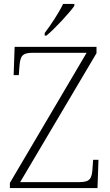

<svg xmlns="http://www.w3.org/2000/svg" viewBox="-20 -951 558 971"><path d="M206 -784V-771H215C259 -807 331 -886 356 -921V-931H299C278 -886 235 -822 206 -784ZM30 0H473L478 -143H451L448 -101C445 -49 436 -30 382 -30H82L468 -682V-714H54L49 -571H75L78 -612C82 -665 90 -684 144 -684H418L30 -26Z"/></svg>

Font: Noto Serif Gurmukhi ExtraLight
Style: Regular
Weight: 200
Designer: Vaibhav Singh and the Monotype Design Team
Foundry: Monotype Imaging Inc.
Version: Version 2.004